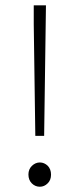

<svg xmlns="http://www.w3.org/2000/svg" viewBox="-20 -690 299 722"><path d="M129.9 12.2Q112.3 12.2 99.6 -0.5Q86.9 -13.2 86.9 -33.7Q86.9 -53.7 100.1 -66.4Q113.3 -79.1 129.9 -79.1Q146.5 -79.1 159.7 -66.4Q171.9 -53.7 171.9 -33.2Q171.9 -12.7 159.2 -0.5Q146.5 12.2 129.9 12.2ZM106.9 -669.9H152.8L146 -179.2H112.8L106.9 -599.1Z"/></svg>

Font: SourceSansPro-Light
Style: Regular
Weight: 300
Designer: Paul D. Hunt
Foundry: Adobe Systems Incorporated
Version: Version 2.020;PS 2.0;hotconv 1.0.86;makeotf.lib2.5.63406